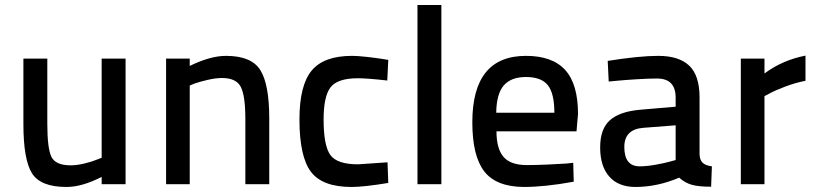

<svg xmlns="http://www.w3.org/2000/svg" viewBox="-20 -732 3241 763"><path d="M384 -499H479V0H384V-29Q306 11 244 11Q141 11 107 -43.5Q73 -98 73 -239V-499H168V-240Q168 -142 184.5 -108.5Q201 -75 261 -75Q286 -75 316.5 -82.5Q347 -90 366 -98L384 -105Z M734 0H640V-499H734V-470Q816 -510 878 -510Q979 -510 1014.5 -453.5Q1050 -397 1050 -261V0H955V-260Q955 -351 937 -386.5Q919 -422 862 -422Q837 -422 805 -414.5Q773 -407 753 -400L734 -392Z M1379 -510Q1401 -510 1437 -506Q1473 -502 1498 -498L1523 -494L1519 -412Q1440 -421 1402 -421Q1322 -421 1294 -385.5Q1266 -350 1266 -257Q1266 -154 1292.5 -116.5Q1319 -79 1403 -79L1520 -87L1523 -5Q1426 11 1377 11Q1261 11 1215.5 -49.5Q1170 -110 1170 -257Q1170 -393 1218.5 -451.5Q1267 -510 1379 -510Z M1639 0V-712H1734V0Z M2074 -76Q2108 -76 2154 -78Q2200 -80 2229 -82L2258 -85L2260 -10Q2146 11 2061 11Q1951 10 1904 -51.5Q1857 -113 1857 -246Q1857 -510 2070 -510Q2175 -510 2226 -454Q2277 -398 2277 -279L2271 -210H1953Q1953 -141 1981 -108.5Q2009 -76 2074 -76ZM1952 -284H2183Q2183 -361 2157 -393.5Q2131 -426 2070 -426Q2011 -426 1982 -392.5Q1953 -359 1952 -284Z M2760 -345V-119Q2761 -95 2773 -84.5Q2785 -74 2809 -71L2806 10Q2755 10 2728 2Q2701 -6 2679 -26Q2592 11 2505 11Q2438 11 2401.5 -30Q2365 -71 2365 -146Q2365 -220 2404 -254.5Q2443 -289 2525 -296L2665 -308V-344Q2665 -420 2591 -420Q2558 -420 2510 -417Q2462 -414 2431 -411L2399 -408L2395 -490Q2520 -510 2596 -510Q2678 -510 2719 -471Q2760 -432 2760 -345ZM2665 -234 2536 -224Q2461 -218 2461 -148Q2461 -71 2522 -71Q2550 -71 2586 -77.5Q2622 -84 2643 -90L2665 -96Z M2924 0V-499H3018V-440Q3089 -493 3181 -511V-411Q3140 -403 3099.5 -387.5Q3059 -372 3039 -361L3018 -350V0Z"/></svg>

Font: TitilliumText22L Lt
Style: Medium
Weight: 500
Designer: Campivisivi
Foundry: Campivisivi
Version: 1.000